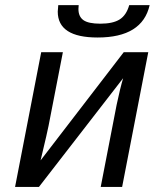

<svg xmlns="http://www.w3.org/2000/svg" viewBox="-20 -733 640 753"><path d="M226.6 -528.3 170.4 -239.3Q168 -224.6 139.2 -104L465.3 -528.3H561.5L459 0H375L437.5 -322.3Q451.2 -387.2 462.9 -426.3L132.8 0H39.1L141.6 -528.3ZM362.8 -585.9Q206.5 -585.9 206.5 -687.5L208.5 -712.9H288.6L287.6 -697.8Q287.6 -668 307.1 -654.1Q326.7 -640.1 373.5 -640.1Q422.9 -640.1 449.2 -656.7Q475.6 -673.3 486.8 -712.9H566.9Q538.1 -585.9 362.8 -585.9Z"/></svg>

Font: Liberation Mono
Style: Italic
Weight: 400
Italic angle: -12°
Monospace: yes
Designer: Steve Matteson
Foundry: Ascender Corporation
Version: Version 2.1.5